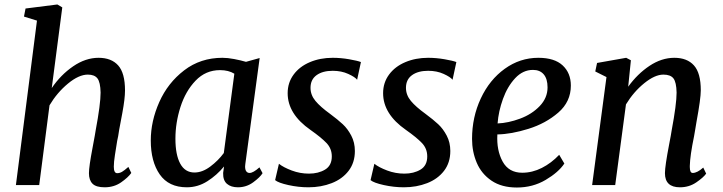

<svg xmlns="http://www.w3.org/2000/svg" viewBox="-20 -826 3227 857"><path d="M420 -568Q477 -568 507.5 -534Q538 -500 538 -422Q538 -386 526 -321.5Q514 -257 512 -247Q510 -231 507.5 -218.5Q505 -206 503 -197Q498 -166 493 -134Q488 -102 488 -82Q488 -53 503 -53Q514 -53 524.5 -59Q535 -65 553 -81L566 -54Q552 -34 520.5 -12Q489 10 447 10Q409 10 393 -6Q377 -22 377 -53Q377 -82 393 -166L403 -220L407 -244Q429 -361 429 -413Q428 -459 415 -476Q402 -493 372 -493Q332 -493 283.5 -453Q235 -413 201 -356L155 0H51L145 -734L87 -752L94 -788L236 -806L258 -793L211 -433Q251 -492 306.5 -530Q362 -568 420 -568Z M1074 -83Q1074 -68 1079.5 -61Q1085 -54 1094 -54Q1110 -54 1138 -79L1152 -53Q1141 -35 1110.5 -12.5Q1080 10 1042 10Q1011 10 993 -5.5Q975 -21 976 -54L980 -83Q948 -44 905.5 -17Q863 10 814 10Q733 10 693 -47.5Q653 -105 653 -199Q653 -285 691 -370.5Q729 -456 802 -512Q875 -568 973 -568Q996 -568 1025 -562.5Q1054 -557 1078 -550L1139 -567L1075 -94Q1074 -90 1074 -83ZM962 -513Q898 -513 853 -466Q808 -419 785.5 -348.5Q763 -278 763 -207Q763 -135 784.5 -95.5Q806 -56 848 -56Q883 -56 918.5 -82.5Q954 -109 979 -143L1026 -497Q1000 -513 962 -513Z M1465 -510Q1420 -510 1393 -490.5Q1366 -471 1366 -434Q1366 -402 1388 -375.5Q1410 -349 1453 -318Q1488 -292 1510 -271.5Q1532 -251 1548 -220.5Q1564 -190 1564 -152Q1564 -100 1536 -63.5Q1508 -27 1460.5 -8.5Q1413 10 1357 10Q1312 10 1267 0Q1222 -10 1208 -22L1225 -95Q1245 -79 1282 -65Q1319 -51 1359 -51Q1401 -51 1431 -69Q1461 -87 1461 -128Q1461 -163 1437 -188Q1413 -213 1366 -246Q1264 -317 1264 -410Q1264 -457 1290.5 -493Q1317 -529 1363 -548.5Q1409 -568 1465 -568Q1501 -568 1538.5 -561.5Q1576 -555 1591 -549L1574 -470Q1565 -482 1534.5 -496Q1504 -510 1465 -510Z M1891 -510Q1846 -510 1819 -490.5Q1792 -471 1792 -434Q1792 -402 1814 -375.5Q1836 -349 1879 -318Q1914 -292 1936 -271.5Q1958 -251 1974 -220.5Q1990 -190 1990 -152Q1990 -100 1962 -63.5Q1934 -27 1886.5 -8.5Q1839 10 1783 10Q1738 10 1693 0Q1648 -10 1634 -22L1651 -95Q1671 -79 1708 -65Q1745 -51 1785 -51Q1827 -51 1857 -69Q1887 -87 1887 -128Q1887 -163 1863 -188Q1839 -213 1792 -246Q1690 -317 1690 -410Q1690 -457 1716.5 -493Q1743 -529 1789 -548.5Q1835 -568 1891 -568Q1927 -568 1964.5 -561.5Q2002 -555 2017 -549L2000 -470Q1991 -482 1960.5 -496Q1930 -510 1891 -510Z M2287 11Q2219 11 2174 -19.5Q2129 -50 2108 -99.5Q2087 -149 2087 -206Q2087 -303 2126 -386.5Q2165 -470 2233 -519Q2301 -568 2383 -568Q2455 -568 2491.5 -534Q2528 -500 2528 -444Q2528 -372 2472 -323.5Q2416 -275 2339 -251Q2262 -227 2200 -226Q2196 -155 2223.5 -105Q2251 -55 2311 -55Q2356 -55 2398.5 -76.5Q2441 -98 2476 -135L2499 -96Q2473 -57 2415.5 -23Q2358 11 2287 11ZM2201 -275Q2249 -277 2301.5 -296.5Q2354 -316 2389 -352.5Q2424 -389 2424 -436Q2424 -474 2407 -494Q2390 -514 2359 -514Q2314 -514 2279.5 -477Q2245 -440 2225 -384.5Q2205 -329 2201 -275Z M2990 -568Q3047 -568 3077.5 -534Q3108 -500 3108 -423Q3108 -386 3089 -283L3083 -247L3078 -218Q3060 -131 3059 -86V-80Q3059 -54 3072 -54Q3092 -54 3119 -78L3132 -51Q3120 -34 3088 -12Q3056 10 3015 10Q2948 10 2948 -53Q2948 -84 2967 -183L2974 -220L2978 -244Q3000 -361 3000 -413Q2999 -459 2986 -476Q2973 -493 2941 -493Q2903 -493 2855.5 -454.5Q2808 -416 2774 -360L2726 0H2623L2687 -482L2637 -507L2645 -545L2775 -568L2796 -557L2784 -439Q2825 -496 2879 -532Q2933 -568 2990 -568Z"/></svg>

Font: Koeln Type Serif
Style: Italic
Weight: 400
Italic angle: -8°
Designer: Eben Sorkin
Foundry: Eben Sorkin
Version: Version 2.002